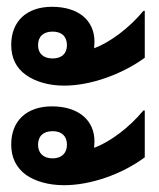

<svg xmlns="http://www.w3.org/2000/svg" viewBox="-20 -559 469 565"><path d="M169 -307C245 -307 337 -339 406 -389V-527H402C360 -476 303 -434 257 -417C257 -423 258 -429 258 -436C258 -500 210 -539 133 -539C58 -539 13 -496 13 -427C13 -389 27 -359 57 -338C84 -319 123 -307 169 -307ZM135 -387C108 -387 92 -401 92 -426C92 -452 108 -466 135 -466C161 -466 177 -452 177 -426C177 -401 161 -387 135 -387ZM169 -14C245 -14 337 -45 406 -96V-234H402C360 -183 303 -141 257 -124C257 -130 258 -136 258 -143C258 -206 210 -246 133 -246C58 -246 13 -203 13 -134C13 -96 27 -66 57 -44C85 -25 123 -14 169 -14ZM135 -93C108 -93 92 -108 92 -133C92 -159 108 -173 135 -173C161 -173 177 -159 177 -133C177 -108 161 -93 135 -93Z"/></svg>

Font: Noto Sans Thai Looped ExtraBold
Style: Regular
Weight: 800
Designer: Cadson Demak Team
Foundry: Cadson Demak Co., Ltd.
Version: Version 1.001